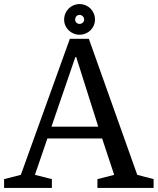

<svg xmlns="http://www.w3.org/2000/svg" viewBox="-27 -920 772 940"><path d="M287 -824C287 -783 321 -750 362 -750C405 -750 438 -783 438 -824C438 -867 405 -900 362 -900C321 -900 287 -867 287 -824ZM341 -824C341 -837 350 -847 362 -847C375 -847 385 -837 385 -824C385 -812 375 -803 362 -803C350 -803 341 -812 341 -824ZM450 -43V0H725V-43L645 -64L408 -730H315L75 -64L-7 -43V0H227V-43L144 -64L205 -242H473L532 -64ZM346 -641 454 -300H225L342 -641Z"/></svg>

Font: Domine
Style: Regular
Weight: 400
Designer: Pablo Impallari, Rodrigo Fuenzalida, Brenda Gallo
Foundry: Pablo Impallari, Rodrigo Fuenzalida, Brenda Gallo
Version: Version 2.000